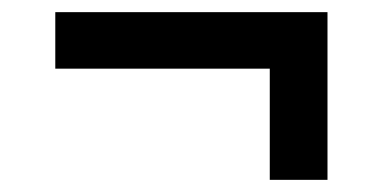

<svg xmlns="http://www.w3.org/2000/svg" viewBox="-20 -419 640 316"><path d="M424 -123V-306H71V-399H519V-123Z"/></svg>

Font: Noto Sans Mono SemiBold
Style: Regular
Weight: 600
Designer: Monotype Design Team
Foundry: Monotype Imaging Inc.
Version: Version 2.014; ttfautohint (v1.8.4.7-5d5b)